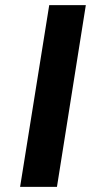

<svg xmlns="http://www.w3.org/2000/svg" viewBox="-20 -725 376 745"><path d="M58 0 171 -705H313L201 0Z"/></svg>

Font: Nunito Sans 7pt SemiExpanded
Style: Bold Italic
Weight: 700
Width: 6
Italic angle: -9°
Designer: Vernon Adams
Foundry: Vernon Adams
Version: Version 3.101;gftools[0.9.27]